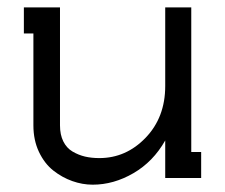

<svg xmlns="http://www.w3.org/2000/svg" viewBox="-20 -484 611 522"><path d="M500 -70.8H526.9V0H429.2V-102.1Q396.5 -44.4 342.8 -13.2Q289.1 18.1 231.9 18.1Q204.1 18.1 176.5 8.3Q148.9 -1.5 125 -20.3Q101.1 -39.1 85.9 -71Q70.8 -103 70.8 -143.1V-393.1H44.9V-463.9H143.1V-143.1Q143.1 -117.7 152.1 -99.6Q161.1 -81.5 177.2 -72Q193.4 -62.5 211.2 -58.3Q229 -54.2 250 -54.2Q322.8 -54.2 376 -109.6Q429.2 -165 429.2 -250V-463.9H500Z"/></svg>

Font: Rawengulk
Style: Bold
Weight: 700
Version: Version 0.92